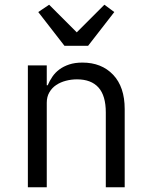

<svg xmlns="http://www.w3.org/2000/svg" viewBox="-20 -793 640 813"><path d="M98 0V-516H178V-432H182Q190 -451 202 -468.5Q214 -486 231.5 -499Q249 -512 273 -520Q297 -528 329 -528Q410 -528 459 -476.5Q508 -425 508 -331V0H428V-317Q428 -388 397 -422.5Q366 -457 306 -457Q282 -457 259 -451Q236 -445 218 -433Q200 -421 189 -402Q178 -383 178 -358V0ZM253 -599 142 -742 188 -773 305 -656 422 -773 464 -742 353 -599Z"/></svg>

Font: IBM Plaex Mono
Style: Regular
Weight: 400
Designer: Mike Abbink, Paul van der Laan, Pieter van Rosmalen
Foundry: Bold Monday
Version: Version 2.003